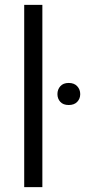

<svg xmlns="http://www.w3.org/2000/svg" viewBox="-20 -770 381 790"><path d="M154.3 -750V0H79.6V-750ZM216.3 -382.8Q216.3 -401.9 228.3 -415.3Q240.2 -428.7 262.7 -428.7Q285.2 -428.7 297.6 -415.3Q310.1 -401.9 310.1 -382.8Q310.1 -363.8 297.6 -350.8Q285.2 -337.9 262.7 -337.9Q240.2 -337.9 228.3 -350.8Q216.3 -363.8 216.3 -382.8Z"/></svg>

Font: Vazirmatn UI FD Light
Style: Regular
Weight: 300
Designer: Saber Rastikerdar
Foundry: Saber Rastikerdar
Version: Version 33.003